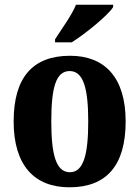

<svg xmlns="http://www.w3.org/2000/svg" viewBox="-20 -786 592 816"><path d="M214 -619V-606H285C345 -644 439 -721 461 -756V-766H303C285 -721 240 -660 214 -619ZM275 10C432 10 514 -82 514 -270C514 -458 424 -549 278 -549C120 -549 38 -458 38 -270C38 -82 127 10 275 10ZM277 -54C218 -54 198 -129 198 -270C198 -412 217 -484 276 -484C334 -484 355 -412 355 -270C355 -129 335 -54 277 -54Z"/></svg>

Font: Noto Serif Devanagari Condensed ExtraBold
Style: Regular
Weight: 800
Width: 3
Designer: Universal Thirst, Indian Type Foundry and the Monotype Design Team
Foundry: Monotype Imaging Inc.
Version: Version 2.004